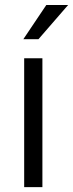

<svg xmlns="http://www.w3.org/2000/svg" viewBox="-20 -767 299 787"><path d="M153.8 -528.3V0H79.1V-528.3ZM75.7 -606.4 169.9 -746.6H259.3L137.7 -606.4Z"/></svg>

Font: Vazirmatn RD FD Light
Style: Regular
Weight: 300
Designer: Saber Rastikerdar
Foundry: Saber Rastikerdar
Version: Version 33.003